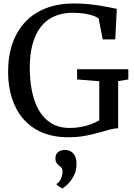

<svg xmlns="http://www.w3.org/2000/svg" viewBox="-20 -771 764 1094"><path d="M369.4 11Q282.7 11 218.1 -17Q153.5 -44.9 111 -95.5Q68.5 -146 47.3 -213.8Q26.1 -281.5 26.1 -360.7Q26.1 -454.7 52.5 -527.5Q79 -600.3 128.1 -650.2Q177.1 -700.2 246.4 -725.8Q315.7 -751.4 401.4 -751.4Q440.4 -751.4 478.3 -747.9Q516.2 -744.4 549.4 -738.9Q582.7 -733.4 607.8 -728.4Q632.9 -723.4 645.7 -720.4L636.7 -546.7H565.4L541.7 -666.5Q535 -672.2 516.2 -679.6Q497.5 -687.1 466.8 -692.6Q436 -698.1 393.8 -698.1Q316.2 -698.1 261.6 -662.8Q206.9 -627.5 178.3 -557.4Q149.7 -487.4 149.7 -383.3Q149.7 -316.2 161.5 -254.8Q173.3 -193.4 199.9 -145.6Q226.5 -97.7 270.3 -69.9Q314.2 -42 378.1 -42Q410.4 -42 440.8 -47.5Q471.2 -53 497.8 -62.9Q524.5 -72.8 545.6 -85.5V-308L419.5 -318.3V-376.7H711.1V-318.3L653.2 -308.7V-40Q629.3 -39.5 600.8 -31.5Q572.2 -23.5 537.8 -13.8Q503.3 -4 461.7 3.5Q420.1 11 369.4 11ZM416 163.4Q415.9 202.9 399.6 232.6Q383.3 262.2 364 280.2Q344.7 298.2 335.5 302.7H334.4L303.2 283L302.6 276.6Q316.6 269.8 326.4 249.3Q336.2 228.9 336.2 207.3Q336.2 192 329.6 184.2Q323 176.4 315.8 171.4Q308.1 165.9 301.9 156.9Q295.8 147.9 295.8 131.6Q295.8 111.7 305.4 101.2Q315 90.7 327.4 87Q339.7 83.2 347.8 83.2H350.2Q380.1 83.2 398.1 103.7Q416.2 124.2 416 163.4Z"/></svg>

Font: Merriweather 7pt Light
Style: Regular
Weight: 300
Designer: Eben Sorkin
Foundry: Eben Sorkin
Version: Version 2.200;gftools[0.9.31]